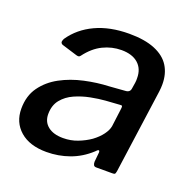

<svg xmlns="http://www.w3.org/2000/svg" viewBox="-103 -643 758 757"><g transform="rotate(20 276.0 -265.0)"><path d="M347 -58Q309 -23 263 -6.5Q217 10 167 10Q96 10 56 -25Q16 -60 16 -117Q16 -171 43 -208.5Q70 -246 113.5 -269.5Q157 -293 209.5 -304.5Q262 -316 312 -318L378 -323Q397 -324 399 -341L403 -366Q404 -371 404 -376Q404 -381 404 -386Q404 -425 379 -447Q354 -469 309 -469Q269 -469 232 -451Q195 -433 165 -393Q162 -389 158.5 -388Q155 -387 148 -389L83 -409Q78 -411 76 -416Q74 -421 80 -433Q115 -484 175 -512Q235 -540 316 -540Q381 -540 423.5 -522.5Q466 -505 486 -473Q506 -441 506 -397Q506 -390 505.5 -382.5Q505 -375 504 -367L455 -14Q453 -4 451 -2Q449 0 440 0H373Q365 0 362 -5Q359 -10 359 -19L363 -60Q362 -75 347 -58ZM386 -252Q387 -260 385.5 -262.5Q384 -265 376 -264L317 -260Q290 -258 256.5 -251.5Q223 -245 192.5 -231.5Q162 -218 142.5 -194Q123 -170 123 -133Q123 -101 146 -82.5Q169 -64 210 -64Q242 -64 270.5 -75Q299 -86 322 -102Q345 -119 359 -138Q373 -157 376 -174Z"/></g></svg>

Font: Libre Franklin Medium
Style: Italic
Weight: 500
Italic angle: -8°
Designer: Pablo Impallari, Rodrigo Fuenzalida, Nhung Nguyen
Foundry: Impallari Type
Version: Version 3.000